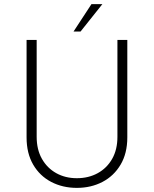

<svg xmlns="http://www.w3.org/2000/svg" viewBox="-20 -904 747 932"><path d="M158 -240Q158 -178 183.5 -133Q209 -88 253 -63.5Q297 -39 353 -39Q410 -39 454.5 -63.5Q499 -88 524.5 -133Q550 -178 550 -240V-710H598V-237Q598 -160 565.5 -105Q533 -50 477.5 -21Q422 8 353 8Q284 8 228.5 -21Q173 -50 141 -105Q109 -160 109 -237V-710H158ZM477 -884 371 -751H337L424 -884Z"/></svg>

Font: Josefin Sans Thin Light
Style: Regular
Weight: 300
Version: Version 2.000